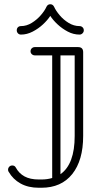

<svg xmlns="http://www.w3.org/2000/svg" viewBox="-20 -881 474 905"><path d="M144 -620Q136 -620 130 -625.5Q124 -631 124 -639Q124 -648 130 -653.5Q136 -659 144 -659H348Q372 -659 372 -635V-240Q372 -125 320.5 -60.5Q269 4 175 4H163Q113 4 77 -16Q41 -36 21 -71Q18 -74 18 -81Q18 -89 23.5 -95Q29 -101 38 -101Q49 -101 54 -92Q69 -64 95.5 -49.5Q122 -35 163 -35H175Q203 -35 226 -42V-620ZM332 -620H265V-60Q332 -107 332 -240ZM199 -849Q205 -861 217 -861Q229 -861 235 -849Q243 -831 261 -809.5Q279 -788 303.5 -773Q328 -758 355 -758Q363 -758 369 -752.5Q375 -747 375 -738Q375 -730 369 -724Q363 -718 355 -718Q326 -718 299.5 -732Q273 -746 251.5 -766Q230 -786 217 -806Q204 -786 182.5 -766Q161 -746 134 -732Q107 -718 79 -718Q70 -718 64.5 -724Q59 -730 59 -738Q59 -747 64.5 -752.5Q70 -758 79 -758Q105 -758 129.5 -773Q154 -788 172.5 -809.5Q191 -831 199 -849Z"/></svg>

Font: Libertine Sup Light
Style: Regular
Weight: 300
Designer: Bastien Sozeau
Foundry: NBR — Bastien Sozeau
Version: Version 2.003; ttfautohint (v1.8.4.7-5d5b);gftools[0.9.33]